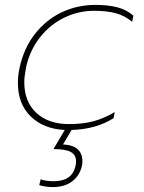

<svg xmlns="http://www.w3.org/2000/svg" viewBox="-20 -515 586 783"><path d="M140 240 146 216Q154 220 169.5 222Q185 224 199 224Q275 224 288 161Q290 154 290 142Q290 117 269 105Q248 93 198 93L244 15Q158 11 105.5 -40Q53 -91 53 -177Q53 -208 60 -239Q77 -318 122 -376Q167 -434 231 -464.5Q295 -495 369 -495Q422 -495 459.5 -485Q497 -475 524 -451L519 -426Q489 -451 452.5 -461Q416 -471 364 -471Q300 -471 242 -443Q184 -415 142.5 -362Q101 -309 86 -239Q79 -202 79 -180Q79 -100 128.5 -54.5Q178 -9 261 -9Q318 -9 361 -20.5Q404 -32 448 -58L443 -33Q372 12 272 15L237 74Q277 76 296.5 93.5Q316 111 316 141Q316 155 314 162Q305 201 274.5 224.5Q244 248 194 248Q180 248 164.5 245.5Q149 243 140 240Z"/></svg>

Font: Prompt Thin
Style: Italic
Weight: 250
Italic angle: -12°
Designer: Katatrad Team
Foundry: CadsonDemak
Version: Version 1.001